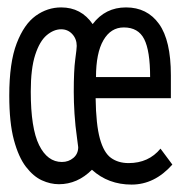

<svg xmlns="http://www.w3.org/2000/svg" viewBox="-20 -486 490 518"><path d="M335 12Q272 12 228 -28Q189 11 139 11Q116 11 93 0.5Q70 -10 50 -36Q30 -62 17.5 -108.5Q5 -155 5 -228Q5 -317 25 -369Q45 -421 76.5 -443.5Q108 -466 145 -466Q199 -466 230 -421Q264 -466 320 -466Q377 -466 409 -421.5Q441 -377 441 -283V-221H238Q239 -150 249.5 -112Q260 -74 279.5 -60Q299 -46 327 -46Q381 -46 413 -85L445 -42Q397 12 335 12ZM239 -278H385Q385 -349 369 -380.5Q353 -412 314 -412Q279 -412 259 -377.5Q239 -343 239 -278ZM147 -49Q165 -49 178 -60Q191 -71 191 -89Q191 -92 188 -112Q183 -147 181 -179Q179 -211 179 -238Q179 -296 183 -325.5Q187 -355 187 -362Q187 -381 175 -394Q163 -407 145 -407Q125 -407 106 -391Q87 -375 75 -338Q63 -301 63 -239Q63 -140 85.5 -94.5Q108 -49 147 -49Z"/></svg>

Font: Inconsolata SemiCondensed
Style: Regular
Weight: 400
Width: 4
Monospace: yes
Designer: Raph Levien, Cyreal, Brenton Simpson
Foundry: Raph Levien, Cyreal, Google
Version: Version 3.000; ttfautohint (v1.8.2.53-6de2)